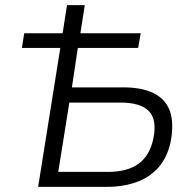

<svg xmlns="http://www.w3.org/2000/svg" viewBox="-20 -725 753 745"><path d="M128 0 214 -539H65L74 -596H223L240 -705H309L292 -596H526L516 -539H282L259 -386H459Q530 -386 576 -363.5Q622 -341 639 -294.5Q656 -248 642 -174Q629 -114 595 -75.5Q561 -37 510 -18.5Q459 0 394 0ZM206 -58H398Q474 -58 517.5 -89.5Q561 -121 575 -187Q590 -260 558 -293.5Q526 -327 447 -327H249Z"/></svg>

Font: Nunito Sans 7pt SemiCondensed Light
Style: Italic
Weight: 300
Width: 4
Italic angle: -9°
Designer: Vernon Adams
Foundry: Vernon Adams
Version: Version 3.101;gftools[0.9.27]